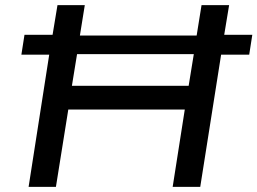

<svg xmlns="http://www.w3.org/2000/svg" viewBox="-20 -725 999 745"><path d="M91 0 171 -513H63L75 -590H184L203 -705H309L290 -587H743L762 -705H869L850 -590H959L947 -513H838L757 0H650L697 -300H245L197 0ZM259 -392H712L732 -515H279Z"/></svg>

Font: Nunito Sans 7pt SemiExpanded Medium
Style: Italic
Weight: 500
Width: 6
Italic angle: -9°
Designer: Vernon Adams
Foundry: Vernon Adams
Version: Version 3.101;gftools[0.9.27]